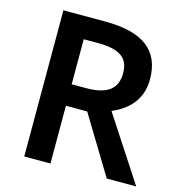

<svg xmlns="http://www.w3.org/2000/svg" viewBox="-106 -876 858 906"><g transform="rotate(15 323.0 -423.0)"><path d="M296 -780H93V-66H221V-348H325L496 -66H640L435 -380C506 -410 572 -466 572 -570C572 -711 484 -780 296 -780ZM288 -673C393 -673 442 -644 442 -566C442 -492 398 -453 292 -453H221V-673Z"/></g></svg>

Font: Noto Sans Malayalam UI SemiBold
Style: Regular
Weight: 600
Designer: Jelle Bosma - Monotype Design Team
Foundry: Monotype Imaging Inc.
Version: Version 2.104